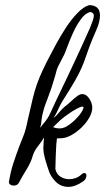

<svg xmlns="http://www.w3.org/2000/svg" viewBox="-20 -727 410 749"><path d="M355 -608Q339 -572 330 -548Q321 -524 314.5 -504.5Q308 -485 298.5 -463Q289 -441 271.5 -410.5Q254 -380 224 -333Q214 -317 206.5 -299.5Q199 -282 189 -267Q200 -275 212.5 -290.5Q225 -306 244 -320Q249 -324 259 -333.5Q269 -343 280.5 -351.5Q292 -360 300 -360Q317 -360 328.5 -342Q340 -324 340 -307Q340 -289 328.5 -268.5Q317 -248 298.5 -230Q280 -212 259.5 -200.5Q239 -189 222 -188L202 -187Q201 -180 199.5 -161Q198 -142 197.5 -120.5Q197 -99 196.5 -83.5Q196 -68 196 -68Q200 -48 215.5 -38Q231 -28 250 -28Q262 -28 274 -32Q286 -36 296 -45Q303 -52 309 -52Q317 -52 317 -42Q317 -29 305 -20Q274 2 247 2Q217 2 196.5 -19Q176 -40 169 -65Q169 -65 164 -80Q159 -95 154 -114.5Q149 -134 149 -148Q149 -160 150 -170.5Q151 -181 152 -191Q142 -174 128 -156.5Q114 -139 108 -120Q101 -94 83 -65Q65 -36 53 -13Q47 -3 33 -3Q26 -3 20 -7Q14 -11 15 -18Q21 -56 31.5 -88.5Q42 -121 56 -158Q65 -182 70 -193.5Q75 -205 79 -219Q83 -233 89 -262Q100 -310 107.5 -341.5Q115 -373 124 -398.5Q133 -424 146.5 -453Q160 -482 184 -527Q188 -535 202.5 -561.5Q217 -588 237.5 -619.5Q258 -651 282 -676Q306 -701 328 -707Q347 -707 358.5 -697.5Q370 -688 370 -666Q370 -655 366.5 -640.5Q363 -626 355 -608ZM332 -680Q313 -676 295.5 -652Q278 -628 264.5 -598Q251 -568 242 -543Q233 -518 229 -511Q214 -483 208.5 -471.5Q203 -460 201 -453Q199 -446 195.5 -432.5Q192 -419 182 -388Q174 -364 167.5 -347.5Q161 -331 155.5 -315.5Q150 -300 145 -278Q141 -256 141 -249Q141 -242 136 -228Q151 -246 159 -256.5Q167 -267 171.5 -276Q176 -285 182 -298Q188 -311 198 -333Q221 -381 237.5 -415.5Q254 -450 267.5 -479Q281 -508 296 -540.5Q311 -573 331 -618Q338 -635 342 -647Q346 -659 346 -666Q346 -678 332 -680ZM305 -304Q308 -311 301 -311Q294 -311 277 -301.5Q260 -292 255 -288Q227 -269 215.5 -258.5Q204 -248 187 -231Q200 -226 213 -226Q230 -226 249.5 -240Q269 -254 285 -272.5Q301 -291 305 -304Z"/></svg>

Font: Ingrid Darling
Style: Regular
Weight: 400
Designer: Robert E. Leuschke
Foundry: Robert E. Leuschke
Version: Version 1.010; ttfautohint (v1.8.3)